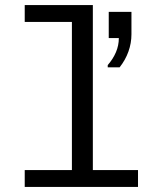

<svg xmlns="http://www.w3.org/2000/svg" viewBox="-20 -741 640 761"><path d="M265 0V-654H78V-721H348V0ZM78 0V-67H527V0ZM407 -474V-483Q428 -507 439.5 -534Q451 -561 451 -590H411V-694H501V-605Q501 -570 489 -536.5Q477 -503 454 -474Z"/></svg>

Font: Chivo Mono Medium Light
Style: Regular
Weight: 300
Monospace: yes
Version: Version 1.008